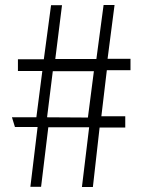

<svg xmlns="http://www.w3.org/2000/svg" viewBox="-20 -739 585 771"><path d="M40 -229H131L102 11H145L174 -228H338L309 12H353L380 -227H483V-272H387L409 -457H504V-503H412L440 -719H396L367 -502H202L229 -718H185L156 -501H52V-454H150L126 -268H28ZM169 -268 192 -453H357L333 -267Z"/></svg>

Font: GenEiGothic-pro-Light
Style: Regular
Weight: 300
Designer: Ryoko NISHIZUKA (kana & ideographs); Paul D. Hunt (Latin, Greek & Cyrillic); Wenlong ZHANG (bopomofo); Sandoll Communica
Foundry: Adobe Systems Incorporated; o_tamon
Version: Version 1.000.140830